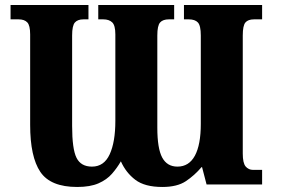

<svg xmlns="http://www.w3.org/2000/svg" viewBox="-20 -734 1130 764"><path d="M287 10Q181 10 140.5 -50Q100 -110 100 -237V-597Q100 -633 88.5 -645Q77 -657 54 -657H22V-714H332V-657H312Q289 -657 278 -644.5Q267 -632 267 -593V-233Q267 -141 284.5 -106Q302 -71 346 -71Q394 -71 416.5 -120Q439 -169 439 -253V-597Q439 -633 426.5 -645Q414 -657 391 -657H371V-714H673V-657H652Q628 -657 617 -644.5Q606 -632 606 -593V-226Q606 -143 625.5 -107Q645 -71 686 -71Q732 -71 755.5 -114.5Q779 -158 779 -241V-593Q779 -632 767.5 -644.5Q756 -657 731 -657H712V-714H1023V-657H991Q967 -657 956.5 -644.5Q946 -632 946 -593V-123Q946 -85 957.5 -71.5Q969 -58 987 -58H1023V0H802L784 -69H782Q754 -36 719.5 -13Q685 10 626 10Q556 10 518.5 -18.5Q481 -47 461 -92Q446 -66 425.5 -42.5Q405 -19 372 -4.5Q339 10 287 10Z"/></svg>

Font: Noto Serif Condensed Black
Style: Regular
Weight: 900
Width: 3
Designer: Monotype Design Team
Foundry: Monotype Imaging Inc.
Version: Version 2.015; ttfautohint (v1.8.4.7-5d5b)